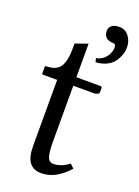

<svg xmlns="http://www.w3.org/2000/svg" viewBox="-137 -758 600 830"><g transform="rotate(20 162.5 -343.0)"><path d="M265.1 -697.8Q292.5 -697.8 308.8 -675.8Q325.2 -653.8 325.2 -625Q325.2 -615.7 323 -604.5Q320.8 -593.3 314 -578.1Q307.1 -563 296.1 -550.8Q285.2 -538.6 265.1 -529.5Q245.1 -520.5 219.2 -519L214.8 -536.1Q243.7 -542 259.3 -563.2Q274.9 -584.5 274.9 -605Q274.9 -623 264.2 -623Q218.3 -623 218.3 -664.1Q218.3 -677.7 229.2 -687.7Q240.2 -697.8 265.1 -697.8ZM163.6 -390.6V-134.8Q163.6 -85.9 170.7 -64.7Q177.7 -43.5 197.3 -43.5Q233.4 -43.5 268.6 -70.8L286.6 -53.7Q228 12.2 162.1 12.2Q126 12.2 107.7 -11.5Q89.4 -35.2 89.4 -87.4V-390.6H24.4Q19.5 -390.6 19.5 -394.5V-425.8Q19.5 -429.7 23.4 -429.7Q71.3 -429.7 88.9 -457Q106.4 -484.4 106.4 -544.9V-564L163.6 -584V-429.7H273.9Q281.7 -429.7 281.7 -423.8V-403.8Q281.7 -397.5 274.4 -394Q267.1 -390.6 258.3 -390.6Z"/></g></svg>

Font: Libertinage
Style: f
Weight: 400
Designer: OSP
Foundry: OSP
Version: Version 1.0; 2008; OFL relea